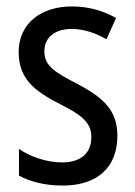

<svg xmlns="http://www.w3.org/2000/svg" viewBox="-20 -567 421 597"><path d="M345 -145C345 -228 296 -266 219 -307C144 -345 118 -365 118 -408C118 -450 150 -477 203 -477C241 -477 278 -464 311 -445L341 -511C300 -534 255 -547 204 -547C105 -547 38 -492 38 -405C38 -321 89 -283 167 -243C240 -207 264 -182 264 -141C264 -92 233 -62 173 -62C123 -62 72 -81 39 -104V-21C72 -3 117 10 175 10C281 10 345 -45 345 -145Z"/></svg>

Font: Noto Sans Kannada Condensed
Style: Regular
Weight: 400
Width: 3
Designer: Jelle Bosma - Monotype Design Team
Foundry: Monotype Imaging Inc.
Version: Version 2.005